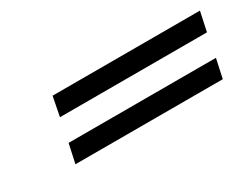

<svg xmlns="http://www.w3.org/2000/svg" viewBox="-35 -478 629 491"><g transform="rotate(-30 279.5 -232.5)"><path d="M534.2 -198.2 522 -142.1H86.9L99.1 -198.2ZM559.1 -323.2 546.9 -266.1H112.8L124 -323.2Z"/></g></svg>

Font: Linux Libertine
Style: Semibold Italic
Weight: 600
Italic angle: -11.5°
Designer: Philipp H. Poll
Foundry: Philipp H. Poll
Version: Version 5.1.2 ; ttfautohint (v0.9)